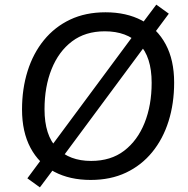

<svg xmlns="http://www.w3.org/2000/svg" viewBox="-20 -767 811 828"><path d="M371 9Q281 9 214.5 -26Q148 -61 111.5 -129.5Q75 -198 75 -295Q75 -384 99 -460.5Q123 -537 169.5 -594Q216 -651 282.5 -682.5Q349 -714 435 -714Q525 -714 591.5 -679Q658 -644 694.5 -576Q731 -508 731 -411Q731 -321 707 -244.5Q683 -168 636.5 -111Q590 -54 523.5 -22.5Q457 9 371 9ZM373 -73Q458 -73 515.5 -117Q573 -161 603.5 -237Q634 -313 634 -410Q634 -522 580.5 -577Q527 -632 432 -632Q348 -632 290.5 -588.5Q233 -545 202.5 -469Q172 -393 172 -296Q172 -183 226 -128Q280 -73 373 -73ZM152 41 98 2 170 -95 200 -135 552 -610 582 -651 654 -747 708 -708 636 -611 606 -570 254 -95 224 -55Z"/></svg>

Font: Nunito Sans 12pt Medium
Style: Italic
Weight: 500
Italic angle: -9°
Designer: Vernon Adams
Foundry: Vernon Adams
Version: Version 3.101;gftools[0.9.27]